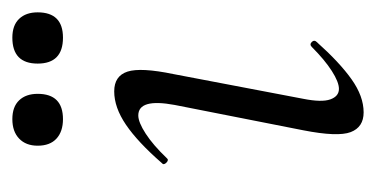

<svg xmlns="http://www.w3.org/2000/svg" viewBox="-169 -431 609 311"><g transform="rotate(-90 135.5 -275.5)"><path d="M109 9Q85 9 77 -12Q69 -33 80 -89L121 -297Q132 -356 104 -356Q93 -356 74.5 -344Q56 -332 35 -310Q32 -306 27.5 -310.5Q23 -315 27 -318Q61 -357 89 -376Q117 -395 143 -395Q168 -395 175 -373.5Q182 -352 171 -299L131 -89Q125 -59 130 -45Q135 -31 147 -31Q158 -31 176 -42.5Q194 -54 215 -75Q219 -79 223 -75Q227 -71 223 -67Q190 -30 162.5 -10.5Q135 9 109 9ZM98 -478Q78 -478 66.5 -488.5Q55 -499 55 -519Q55 -538 66.5 -549Q78 -560 98 -560Q118 -560 128.5 -549Q139 -538 139 -519Q139 -478 98 -478ZM230 -478Q188 -478 188 -519Q188 -560 230 -560Q250 -560 260.5 -549Q271 -538 271 -519Q271 -478 230 -478Z"/></g></svg>

Font: Cormorant
Style: Italic
Weight: 400
Italic angle: -10°
Designer: Christian Thalmann (Catharsis Fonts)
Foundry: Catharsis Fonts
Version: Version 4.000